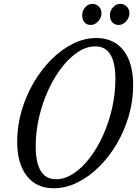

<svg xmlns="http://www.w3.org/2000/svg" viewBox="-20 -970 714 1000"><path d="M259.5 10.5Q169.5 10.5 119.5 -53.8Q69.5 -118 69.5 -233Q69.5 -314 92.2 -392.2Q115 -470.5 155 -539Q195 -607.5 247.5 -660Q300 -712.5 359.8 -742.2Q419.5 -772 481.5 -772Q572.5 -772 623 -707.8Q673.5 -643.5 673.5 -525.5Q673.5 -444.5 650.8 -366.5Q628 -288.5 588 -220.5Q548 -152.5 495.2 -100.5Q442.5 -48.5 382.2 -19Q322 10.5 259.5 10.5ZM272 -36.5Q317.5 -36.5 362.2 -65.8Q407 -95 446.5 -146.2Q486 -197.5 516.2 -264Q546.5 -330.5 563.8 -406.2Q581 -482 581 -559Q581 -728.5 476.5 -728.5Q431 -728.5 386.2 -699.2Q341.5 -670 301.8 -618.8Q262 -567.5 231.5 -501Q201 -434.5 183.5 -359.5Q166 -284.5 166 -208Q166 -36.5 272 -36.5ZM598 -840Q577.5 -840 565 -853.8Q552.5 -867.5 552.5 -890.5Q552.5 -914.5 569 -932.2Q585.5 -950 607 -950Q625.5 -950 639.8 -936.2Q654 -922.5 654 -901Q654 -878 636.8 -859Q619.5 -840 598 -840ZM453 -840Q432 -840 420 -853.8Q408 -867.5 408 -890.5Q408 -914.5 424 -932.2Q440 -950 461.5 -950Q480 -950 494.2 -936.2Q508.5 -922.5 508.5 -901Q508.5 -878 491.2 -859Q474 -840 453 -840Z"/></svg>

Font: Libre Caslon Condensed
Style: Italic
Weight: 400
Italic angle: -22.583°
Designer: Pablo Impallari, Rodrigo Fuenzalida, Katja Schimmel, Ertekin Erdin
Foundry: Pablo Impallari, Rodrigo Fuenzalida
Version: Version 2.000;gftools[0.9.33]